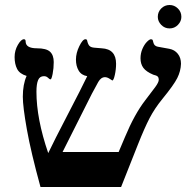

<svg xmlns="http://www.w3.org/2000/svg" viewBox="-20 -744 748 764"><path d="M700.2 -490.2Q699.2 -460.9 685.5 -433.6Q671.9 -406.2 626 -350.1Q595.7 -313 575.4 -274.2Q555.2 -235.4 528.8 -168.9L461.9 0H141.1Q103 -138.7 86.9 -229.2Q70.8 -319.8 70.8 -358.9Q70.8 -408.2 85.9 -441.9Q58.1 -450.2 48.1 -469.7Q38.1 -489.3 38.1 -517.1Q38.1 -543 51 -565.4Q64 -587.9 75.2 -587.9Q82 -587.9 82 -579.1Q82 -551.8 127 -551.8Q164.6 -551.8 179.2 -538.1Q193.8 -524.4 193.8 -497.1Q193.8 -472.2 189.5 -450.2Q185.1 -428.2 181.2 -428.2Q177.2 -428.2 170.9 -434.6Q164.6 -440.9 154.8 -440.9Q138.2 -440.9 131.6 -425.3Q125 -409.7 125 -378.9Q125 -271.5 171.9 -134.8Q196.8 -187 248 -285.2Q305.2 -395 327.1 -440.9Q303.7 -444.8 293 -463.1Q282.2 -481.4 282.2 -506.8Q282.2 -533.2 295.7 -560.5Q309.1 -587.9 319.8 -587.9Q325.7 -587.9 326.7 -583Q329.6 -568.8 335.4 -562Q341.3 -555.2 356 -554.2L384.8 -551.8Q441.9 -548.8 441.9 -490.2Q441.9 -468.3 437 -446Q432.1 -423.8 426.8 -423.8L416 -430.7Q406.2 -437 397 -437Q382.3 -437 371.1 -418Q359.4 -397.5 345.5 -370.8Q331.5 -344.2 229 -139.2H452.1L477.1 -198.2Q515.1 -289.6 558.1 -345.2Q583 -377.4 597.4 -397Q611.8 -416.5 611.8 -426.8Q611.8 -434.6 607.7 -439.2Q603.5 -443.8 589.8 -446.8Q562 -458.5 550.5 -473.9Q539.1 -489.3 539.1 -512.2Q539.1 -531.7 546.6 -549.3Q554.2 -566.9 564.5 -577.4Q574.7 -587.9 581.1 -587.9Q586.9 -587.4 587.9 -583.5L590.3 -574.7Q593.3 -561 607.9 -558.1L653.8 -549.8Q674.8 -545.9 687.5 -530Q700.2 -514.2 700.2 -490.2ZM607.9 -676.8Q607.9 -696.8 621.6 -710.4Q635.3 -724.1 654.8 -724.1Q673.8 -724.1 687.7 -710.4Q701.7 -696.8 701.7 -676.8Q701.7 -659.2 688 -645Q674.3 -630.9 654.8 -630.9Q635.3 -630.9 621.6 -645Q607.9 -659.2 607.9 -676.8Z"/></svg>

Font: Tinos
Style: Bold
Weight: 700
Designer: Steve Matteson
Foundry: Monotype Imaging Inc.
Version: Version 1.23